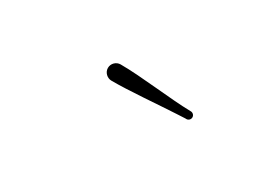

<svg xmlns="http://www.w3.org/2000/svg" viewBox="-15 -259 473 337"><g transform="rotate(30 221.5 -91.0)"><path d="M223 -56ZM324.9 -100.5ZM156.3 -109.8C156.3 -100.7 164.2 -93.5 172.5 -93.4C207.2 -93 266.3 -98.3 301 -100C311.7 -100.5 317 -100.9 318.7 -100.9C318.9 -100.9 320.2 -100.8 320.3 -100.8C324.7 -100.8 328.2 -104.3 328.2 -108.7C328.2 -112.9 324.7 -116.4 320.5 -116.5C320.7 -116.5 320.1 -116.5 320.1 -116.5C278.4 -117.2 215.2 -126.2 172.7 -126.2C163.7 -126.2 156.3 -118.8 156.3 -109.8Z"/></g></svg>

Font: Sinatra
Style: Regular
Weight: 400
Designer: Fahmi
Version: Version 0.1